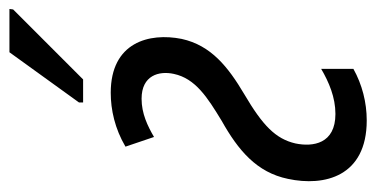

<svg xmlns="http://www.w3.org/2000/svg" viewBox="-220 -586 816 417"><g transform="rotate(-90 188.5 -378.0)"><path d="M174 -615V-606H224L376 -758L377 -766H283ZM135 10C174 10 213 0 247 -19V-89C218 -72 185 -58 149 -58C84 -58 77 -107 85 -145C95 -188 124 -216 192 -256C251 -291 298 -328 312 -392C326 -462 305 -546 195 -546C158 -546 117 -537 78 -514L99 -452C123 -466 150 -479 182 -479C233 -479 243 -441 236 -409C226 -362 185 -336 134 -305C70 -269 22 -229 8 -161C-9 -82 13 10 135 10Z"/></g></svg>

Font: Noto Sans ExtraCondensed
Style: Italic
Weight: 400
Width: 2
Italic angle: -12°
Designer: Monotype Design Team
Foundry: Monotype Imaging Inc.
Version: Version 2.013